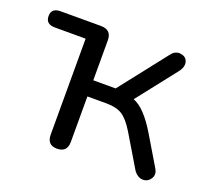

<svg xmlns="http://www.w3.org/2000/svg" viewBox="-96 -605 791 726"><g transform="rotate(20 300.0 -242.0)"><path d="M198 7Q158 7 158 -35V-421H34Q-3 -421 -3 -454Q-3 -486 34 -486H196Q239 -486 239 -444V-283H329L478 -473Q493 -493 514.5 -490.5Q536 -488 542.5 -470.5Q549 -453 535 -431L407 -268Q453 -251 503 -168L574 -49Q586 -28 574 -10.5Q562 7 542 6Q522 5 507 -15L428 -147Q403 -188 379.5 -203Q356 -218 315 -218H239V-35Q239 7 198 7Z"/></g></svg>

Font: Nunito
Style: Regular
Weight: 400
Designer: Vernon Adams
Foundry: Vernon Adams
Version: Version 3.602